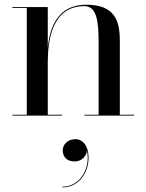

<svg xmlns="http://www.w3.org/2000/svg" viewBox="-20 -490 620 814"><path d="M32.5 -3.5V0H243V-3.5H182.5V-223C182.5 -312 197.5 -464 337.5 -464C393 -464 398 -391.5 398 -307.5V-3.5H338V0H548.5V-3.5H488V-319C488 -406 463 -470 346 -470C224.5 -470 191.5 -374.5 182.5 -288V-460H32.5V-456.5H93.5V-3.5ZM246 147.5C246 173.5 262 194.5 296.5 194.5C326.5 194.5 347.5 171 348.5 148.5C364.5 219.5 322.5 301.5 244.5 301.5V304.5C316.5 304.5 355.5 239.5 355.5 179C355.5 128.5 331 100 299.5 100C269 100 246 121 246 147.5Z"/></svg>

Font: Bodoni* 48pt
Style: Regular
Weight: 400
Version: Version 2.3